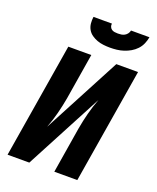

<svg xmlns="http://www.w3.org/2000/svg" viewBox="-171 -1054 942 1154"><g transform="rotate(20 300.0 -477.5)"><path d="M21 0 142 -735H289L241 -441Q232 -390 219 -339.5Q206 -289 187 -239L449 -735H588L467 0H320L368 -294Q377 -345 390 -395.5Q403 -446 422 -496L160 0ZM379 -815Q358 -815 336.5 -817.5Q315 -820 296 -827Q277 -834 260.5 -845.5Q244 -857 234 -874.5Q224 -892 222 -913Q220 -934 223 -955H341Q339 -944 343 -934.5Q347 -925 355 -919.5Q363 -914 373.5 -912.5Q384 -911 395 -911Q405 -911 416 -912.5Q427 -914 437 -919.5Q447 -925 454 -934.5Q461 -944 463 -955H581Q577 -933 568 -912Q559 -891 543 -874Q527 -857 507 -845.5Q487 -834 465.5 -827Q444 -820 422 -817.5Q400 -815 379 -815Z"/></g></svg>

Font: Iosevka Curly HvExObl
Style: Regular
Weight: 900
Width: 7
Italic angle: -9°
Monospace: yes
Designer: Belleve Invis
Foundry: Belleve Invis
Version: Version 11.1.0; ttfautohint (v1.8.3)